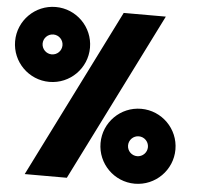

<svg xmlns="http://www.w3.org/2000/svg" viewBox="-63 -868 1226 1135"><g transform="rotate(5 550.0 -300.0)"><path d="M625 -800 125 200H375L875 -800ZM444.4 -577.8C444.4 -700.4 344.9 -800 222.2 -800C99.6 -800 0 -700.4 0 -577.8C0 -455.1 99.6 -355.6 222.2 -355.6C344.9 -355.6 444.4 -455.1 444.4 -577.8ZM163.2 -577.8C163.2 -610.4 189.6 -636.8 222.2 -636.8C254.8 -636.8 281.2 -610.4 281.2 -577.8C281.2 -545.2 254.8 -518.8 222.2 -518.8C189.7 -518.8 163.3 -545.3 163.2 -577.8ZM777.8 -244.4C655.1 -244.4 555.6 -144.9 555.6 -22.2C555.6 100.4 655.1 200 777.8 200C900.4 200 1000 100.4 1000 -22.2C1000 -144.9 900.4 -244.4 777.8 -244.4ZM777.8 36.8C745.2 36.8 718.8 10.4 718.8 -22.2C718.8 -54.8 745.2 -81.2 777.8 -81.2C810.4 -81.2 836.8 -54.8 836.8 -22.2C836.7 10.3 810.3 36.7 777.8 36.8Z"/></g></svg>

Font: Kubos
Style: Regular
Weight: 400
Version: Version 001.000